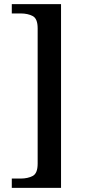

<svg xmlns="http://www.w3.org/2000/svg" viewBox="-20 -780 415 928"><path d="M37 128V83H80Q114 83 138 70.5Q162 58 162 11V-643Q162 -690 138 -702.5Q114 -715 80 -715H37V-760H275V128Z"/></svg>

Font: Noto Serif Toto Medium
Style: Regular
Weight: 500
Designer: Monotype Design Team
Foundry: Monotype Imaging Inc.
Version: Version 2.001; ttfautohint (v1.8.4.7-5d5b)